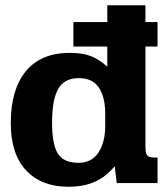

<svg xmlns="http://www.w3.org/2000/svg" viewBox="-20 -696 630 730"><path d="M21 -228Q21 -356 78.5 -425.5Q136 -495 245 -495Q294 -495 326 -482.5Q358 -470 388 -442V-519H259V-612H388V-676H533V-612H579V-519H533V-135Q533 -113 540 -105Q547 -97 567 -97H579V0H424L416 -64Q383 -24 341 -5Q299 14 239 14Q138 14 79.5 -48Q21 -110 21 -228ZM380 -216V-263Q380 -328 355.5 -363.5Q331 -399 280 -399Q224 -399 201 -357.5Q178 -316 178 -231Q178 -147 200 -112Q222 -77 278 -77Q329 -77 354.5 -116.5Q380 -156 380 -216Z"/></svg>

Font: Pridi SemiBold
Style: Regular
Weight: 600
Designer: Katatrad Team
Foundry: CadsonDemak
Version: Version 1.001